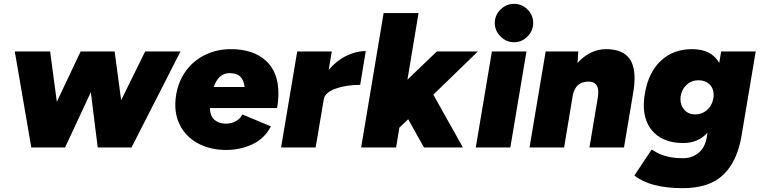

<svg xmlns="http://www.w3.org/2000/svg" viewBox="-20 -768 3959 1000"><path d="M57 -500H241L276 -238L400 -500H577L611 -246L736 -500H920L665 0H489L453 -288L319 0H143Z M893 -223Q893 -249 897 -272Q909 -345 948.5 -399Q988 -453 1049 -482.5Q1110 -512 1183 -512Q1297 -512 1363.5 -453Q1430 -394 1430 -282Q1430 -243 1423 -205H1073Q1075 -162 1098 -143Q1121 -124 1157 -124Q1186 -124 1209.5 -137.5Q1233 -151 1242 -172L1391 -110Q1358 -46 1294.5 -16.5Q1231 13 1159 13Q1080 13 1019.5 -17Q959 -47 926 -100.5Q893 -154 893 -223ZM1254 -315Q1250 -350 1232 -368.5Q1214 -387 1176 -387Q1146 -387 1126 -369Q1106 -351 1093 -315Z M1528 -500H1708L1692 -404Q1731 -451 1782.5 -476.5Q1834 -502 1885 -502L1856 -326Q1784 -326 1730 -307Q1676 -288 1667 -255L1624 0H1444Z M1978 -700H2160L2102 -353L2255 -500H2469L2237 -275L2391 0H2188L2106 -147L2060 -103L2043 0H1861Z M2542 -500H2722L2638 0H2458ZM2557 -648Q2557 -689 2587 -718.5Q2617 -748 2657 -748Q2698 -748 2727.5 -718.5Q2757 -689 2757 -648Q2757 -608 2727.5 -578Q2698 -548 2657 -548Q2617 -548 2587 -578Q2557 -608 2557 -648Z M2822 -500H2992L2988 -440Q3019 -475 3057 -493.5Q3095 -512 3136 -512Q3211 -512 3248 -475Q3285 -438 3285 -361Q3285 -325 3278 -286L3273 -256L3230 0H3050L3093 -256Q3096 -274 3096 -287Q3096 -343 3045 -343Q2980 -343 2964 -276L2918 0H2738Z M3284 146 3374 11Q3379 14 3402 27Q3425 40 3459.5 48Q3494 56 3537 56Q3585 56 3618.5 28Q3652 0 3661 -52L3665 -77Q3616 -23 3539 -23Q3442 -23 3387.5 -76Q3333 -129 3333 -221Q3333 -250 3339 -283Q3358 -392 3422.5 -452Q3487 -512 3584 -512Q3686 -512 3726 -440L3736 -500H3916L3842 -60Q3820 72 3747.5 142Q3675 212 3535 212Q3367 212 3284 146ZM3524 -252Q3524 -217 3545.5 -194.5Q3567 -172 3601 -172Q3636 -172 3662 -194.5Q3688 -217 3695 -254L3696 -258Q3697 -263 3697 -273Q3697 -308 3675 -329Q3653 -350 3618 -350Q3583 -350 3557.5 -327.5Q3532 -305 3525 -268Q3524 -262 3524 -252Z"/></svg>

Font: Oak Sans Black
Style: Italic
Weight: 900
Italic angle: -9.5°
Foundry: Erik Kennedy, Walven
Version: Version 1.000